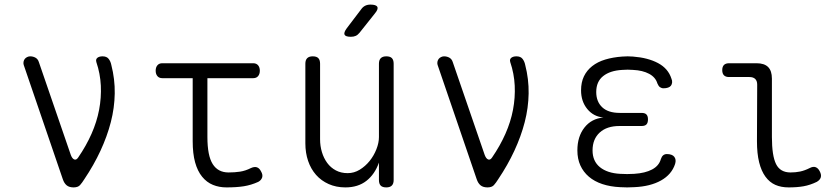

<svg xmlns="http://www.w3.org/2000/svg" viewBox="-20 -805 3640 835"><path d="M253 -26 83 -523Q81 -530 82.5 -537Q84 -544 88 -549Q92 -554 98.5 -557Q105 -560 111 -560Q124 -560 134.5 -554Q145 -548 149 -535L288 -131Q294 -115 303 -111.5Q312 -108 320 -120Q355 -171 378 -223Q401 -275 411 -327.5Q421 -380 418.5 -432.5Q416 -485 399 -535Q397 -542 398.5 -546.5Q400 -551 404 -554Q408 -557 413.5 -558.5Q419 -560 426 -560Q444 -560 452.5 -549Q461 -538 464 -523Q480 -461 479 -398.5Q478 -336 462 -274Q446 -212 417 -149.5Q388 -87 347 -26Q337 -10 328 0Q319 10 300 10Q281 10 270 1Q259 -8 253 -26Z M1081 -530Q1095 -530 1102.5 -521Q1110 -512 1110 -497.5Q1110 -483 1102.5 -474Q1095 -465 1081 -465H882V-209Q882 -128 905 -91.5Q928 -55 974 -55Q1001 -55 1024 -58.5Q1047 -62 1071 -74Q1086 -81 1097 -77.5Q1108 -74 1115 -60Q1124 -45 1120 -33Q1116 -21 1103 -14Q1072 0 1040.5 5Q1009 10 965 10Q933 10 906 -1Q879 -12 859 -36.5Q839 -61 828.5 -99Q818 -137 818 -191V-465H686Q672 -465 664.5 -474Q657 -483 657 -497.5Q657 -512 664.5 -521Q672 -530 686 -530Z M1628 -209V-528Q1628 -544 1636 -552Q1644 -560 1660 -560Q1677 -560 1684.5 -552Q1692 -544 1692 -528V-22Q1692 -6 1684 2Q1676 10 1660 10Q1643 10 1635.5 2Q1628 -6 1628 -22V-98Q1610 -47 1573.5 -18.5Q1537 10 1482 10Q1442 10 1409.5 -4.5Q1377 -19 1354.5 -44.5Q1332 -70 1320 -105Q1308 -140 1308 -182V-528Q1308 -544 1316 -552Q1324 -560 1340 -560Q1357 -560 1364.5 -552Q1372 -544 1372 -528V-199Q1372 -170 1380 -143.5Q1388 -117 1403 -96.5Q1418 -76 1440.5 -64Q1463 -52 1492 -52Q1520 -52 1544.5 -67Q1569 -82 1587.5 -105Q1606 -128 1617 -156Q1628 -184 1628 -209ZM1544 -663Q1536 -653 1527 -649Q1518 -645 1506 -645Q1483 -645 1478.5 -654Q1474 -663 1488 -682L1551 -765Q1558 -775 1568 -780Q1578 -785 1591 -785Q1616 -785 1621 -775Q1626 -765 1610 -746Z M2053 -26 1883 -523Q1881 -530 1882.5 -537Q1884 -544 1888 -549Q1892 -554 1898.5 -557Q1905 -560 1911 -560Q1924 -560 1934.5 -554Q1945 -548 1949 -535L2088 -131Q2094 -115 2103 -111.5Q2112 -108 2120 -120Q2155 -171 2178 -223Q2201 -275 2211 -327.5Q2221 -380 2218.5 -432.5Q2216 -485 2199 -535Q2197 -542 2198.5 -546.5Q2200 -551 2204 -554Q2208 -557 2213.5 -558.5Q2219 -560 2226 -560Q2244 -560 2252.5 -549Q2261 -538 2264 -523Q2280 -461 2279 -398.5Q2278 -336 2262 -274Q2246 -212 2217 -149.5Q2188 -87 2147 -26Q2137 -10 2128 0Q2119 10 2100 10Q2081 10 2070 1Q2059 -8 2053 -26Z M2900 -463Q2904 -454 2903 -446Q2902 -438 2898 -432.5Q2894 -427 2885.5 -424Q2877 -421 2865 -421Q2861 -421 2857 -422.5Q2853 -424 2850 -426Q2847 -428 2844 -432.5Q2841 -437 2839 -442Q2831 -469 2803 -484Q2775 -499 2733 -501Q2721 -502 2709.5 -502Q2698 -502 2686 -501Q2633 -498 2603 -474Q2573 -450 2573 -405Q2573 -363 2599 -338.5Q2625 -314 2675 -314H2770Q2785 -314 2791.5 -307Q2798 -300 2798 -286Q2798 -271 2791.5 -264Q2785 -257 2770 -257H2674Q2619 -257 2588 -228.5Q2557 -200 2557 -151Q2557 -104 2589 -78Q2621 -52 2677 -49Q2692 -48 2707.5 -48Q2723 -48 2738 -49Q2786 -52 2816 -68Q2846 -84 2854 -113Q2856 -119 2858.5 -123Q2861 -127 2864 -129.5Q2867 -132 2871 -133.5Q2875 -135 2880 -135Q2891 -135 2899.5 -132Q2908 -129 2912.5 -123Q2917 -117 2918 -109.5Q2919 -102 2916 -92Q2901 -46 2854.5 -20Q2808 6 2738 9Q2723 10 2707.5 10Q2692 10 2677 9Q2634 7 2599.5 -4.5Q2565 -16 2541 -36.5Q2517 -57 2504 -85.5Q2491 -114 2491 -151Q2491 -211 2521.5 -250Q2552 -289 2604 -294Q2561 -298 2534 -331Q2507 -364 2507 -412Q2507 -447 2519.5 -473Q2532 -499 2555.5 -517.5Q2579 -536 2612 -546Q2645 -556 2686 -559Q2698 -560 2709.5 -560Q2721 -560 2733 -559Q2798 -554 2842 -530.5Q2886 -507 2900 -463Z M3337 -209Q3337 -128 3355 -91.5Q3373 -55 3418 -55Q3440 -55 3459.5 -59Q3479 -63 3501 -74Q3516 -82 3527 -78Q3538 -74 3545 -60Q3553 -45 3549.5 -33.5Q3546 -22 3532 -14Q3503 0 3475 5Q3447 10 3410 10Q3377 10 3352 -1Q3327 -12 3309 -36.5Q3291 -61 3281.5 -99Q3272 -137 3272 -191L3273 -437Q3273 -453 3264.5 -461.5Q3256 -470 3239 -470H3150Q3136 -470 3128.5 -477.5Q3121 -485 3121 -500Q3121 -515 3128.5 -522.5Q3136 -530 3151 -530H3270Q3304 -530 3320.5 -513.5Q3337 -497 3337 -463Z"/></svg>

Font: Maple Mono ExtraLight
Style: Regular
Weight: 275
Monospace: yes
Designer: subframe7536
Version: Version 7.000